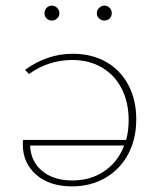

<svg xmlns="http://www.w3.org/2000/svg" viewBox="-20 -657 557 682"><path d="M138 -610Q138 -621 145.5 -629Q153 -637 164 -637Q175 -637 183 -629Q191 -621 191 -610Q191 -599 183 -591.5Q175 -584 164 -584Q153 -584 145.5 -591.5Q138 -599 138 -610ZM324 -610Q324 -621 332 -629Q340 -637 351 -637Q362 -637 369.5 -629Q377 -621 377 -610Q377 -599 369.5 -591.5Q362 -584 351 -584Q340 -584 332 -591.5Q324 -599 324 -610ZM464 -233Q464 -162 434.5 -108Q405 -54 353 -24.5Q301 5 236 5Q156 5 108.5 -36.5Q61 -78 61 -144Q61 -155 62 -160H428Q437 -192 437 -230Q437 -294 412 -342.5Q387 -391 341.5 -417.5Q296 -444 236 -444Q196 -444 156.5 -431.5Q117 -419 83 -394L69 -409Q148 -466 238 -466Q306 -466 357 -437Q408 -408 436 -355Q464 -302 464 -233ZM421 -140H87Q89 -84 129.5 -50Q170 -16 237 -16Q302 -16 350.5 -49Q399 -82 421 -140Z"/></svg>

Font: Ysabeau SC Extralight
Style: Regular
Weight: 200
Designer: Christian Thalmann (Catharsis Fonts)
Version: Version 0.003